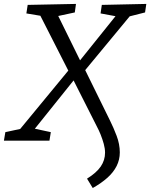

<svg xmlns="http://www.w3.org/2000/svg" viewBox="-38 -718 767 980"><path d="M435.4 241.7 406.2 193.9Q454.5 163.8 476.4 131.7Q498.2 99.5 498.2 61.5Q498.2 40.2 491.7 16.7Q485.2 -6.8 476.1 -29.9Q466.9 -53 456.9 -71.4L329.3 -323.9L351 -324.2L126.9 -44.8L126.2 -63.9L221.4 -43.5L214.4 0H-18L-10.7 -43.5L82 -63.5L51.9 -43.8L318.9 -367.7L316.2 -346.6L161.8 -649.9L180.5 -635.5L96.6 -649.5L103.3 -693L349.8 -698L343.8 -654.5L248.9 -634.2L253.6 -647.9L377.5 -396.2L359.8 -396.5L561.6 -647.9L565.2 -632.8L475.3 -649.5L481.7 -693L708.8 -698L702.4 -654.5L610.1 -631.1L636.6 -649.9L388.2 -349.6L390.2 -373.7L523.5 -102.6Q540.9 -67.9 557.2 -25.1Q573.5 17.8 573.5 59.8Q573.5 97.2 557.3 129.4Q541.1 161.6 510.3 189.2Q479.4 216.7 435.4 241.7Z"/></svg>

Font: Bitter Thin
Style: Italic
Weight: 100
Italic angle: -9°
Designer: Sol Matas, and Bitter project Authors
Foundry: Sol Matas
Version: Version 2.002